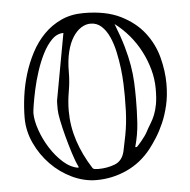

<svg xmlns="http://www.w3.org/2000/svg" viewBox="-50 -726 769 776"><g transform="rotate(-5 334.5 -337.5)"><path d="M311 1Q261 1 212.5 -22Q164 -45 126.5 -83.5Q89 -122 66 -171.5Q43 -221 43 -274Q43 -315 49 -360.5Q55 -406 68.5 -450.5Q82 -495 103.5 -536Q125 -577 155.5 -608Q186 -639 226 -657.5Q266 -676 317 -676Q407 -676 466.5 -646.5Q526 -617 561.5 -571Q597 -525 611.5 -469.5Q626 -414 626 -362Q626 -315 617 -276Q608 -237 594 -205Q580 -173 564 -148Q548 -123 534 -105Q492 -52 433.5 -25.5Q375 1 311 1ZM223 -287Q223 -225 242.5 -165.5Q262 -106 298 -50Q301 -45 308 -44Q315 -43 321 -43Q358 -43 389 -55Q420 -67 429 -105Q437 -142 442 -168.5Q447 -195 449.5 -218.5Q452 -242 453 -267Q454 -292 454 -327Q454 -346 453 -376Q452 -406 448 -439.5Q444 -473 436.5 -507.5Q429 -542 416.5 -569.5Q404 -597 385.5 -614Q367 -631 341 -631Q322 -631 303.5 -619.5Q285 -608 270 -585Q255 -562 246 -526.5Q237 -491 237 -443Q237 -405 230 -365Q223 -325 223 -287ZM80 -291Q80 -261 93.5 -222Q107 -183 129.5 -147.5Q152 -112 181 -86Q210 -60 242 -55Q242 -56 242.5 -57Q243 -58 243 -59Q232 -81 221 -116Q210 -151 200.5 -186.5Q191 -222 185 -252Q179 -282 179 -296Q179 -302 179 -317Q179 -332 180 -335L229 -603Q203 -603 182 -582Q161 -561 144.5 -528.5Q128 -496 115.5 -457.5Q103 -419 95.5 -384Q88 -349 84 -323.5Q80 -298 80 -291ZM498 -313Q498 -265 495 -216.5Q492 -168 478 -118H484Q485 -118 491 -124.5Q497 -131 504 -139.5Q511 -148 518 -157.5Q525 -167 528 -173Q538 -192 547.5 -207Q557 -222 564.5 -240.5Q572 -259 576.5 -283.5Q581 -308 581 -346Q581 -385 570.5 -423.5Q560 -462 541.5 -498Q523 -534 496.5 -565.5Q470 -597 438 -621Q459 -568 471 -526Q483 -484 489 -448Q495 -412 496.5 -379.5Q498 -347 498 -313Z"/></g></svg>

Font: Miltonian
Style: Regular
Weight: 400
Designer: Pablo Impallari
Foundry: Pablo Impallari
Version: Version 1.008